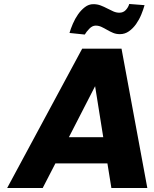

<svg xmlns="http://www.w3.org/2000/svg" viewBox="-20 -947 777 967"><path d="M521 -124H259L195 0H16L394 -702H592L722 0H541ZM500 -256 459 -513 327 -256ZM330 -781Q336 -802 347 -827.5Q358 -853 373 -874.5Q388 -896 407.5 -911Q427 -926 450 -926Q470 -926 487 -919.5Q504 -913 520 -904.5Q536 -896 551 -889.5Q566 -883 581 -883Q601 -883 613.5 -896.5Q626 -910 631 -927L708 -921Q702 -899 691.5 -873.5Q681 -848 665.5 -826Q650 -804 629.5 -789.5Q609 -775 584 -775Q565 -775 549.5 -781.5Q534 -788 519.5 -796.5Q505 -805 491 -811.5Q477 -818 462 -818Q445 -818 430 -802.5Q415 -787 407 -773Z"/></svg>

Font: Fz Poppins
Style: Bold Italic
Weight: 700
Italic angle: -10°
Designer: Ninad Kale (Devanagari), Jonny Pinhorn (Latin)
Foundry: Indian Type Foundry
Version: Vit hóa bi Vntype.Com & FontZin.Com